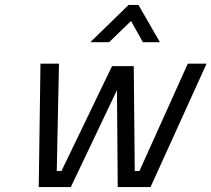

<svg xmlns="http://www.w3.org/2000/svg" viewBox="-20 -758 857 778"><path d="M144 -500H219L210 -65H229L434 -490H522L526 -65H545L741 -500H817L590 0H457L454 -393L267 0H137ZM346 -587 501 -738H541L628 -587H559L511 -673L422 -587Z"/></svg>

Font: Titillium Web
Style: Italic
Weight: 400
Italic angle: -13°
Version: Version 1.002;PS 57.000;hotconv 1.0.70;makeotf.lib2.5.55311